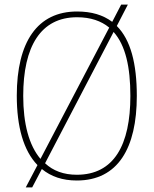

<svg xmlns="http://www.w3.org/2000/svg" viewBox="-20 -775 668 835"><path d="M143 -57 92 40H120L162 -40C202 -7 252 10 314 10C493 10 575 -131 575 -358C575 -499 548 -602 488 -662L536 -755H507L468 -680C428 -710 378 -725 315 -725C143 -725 53 -593 53 -359C53 -224 82 -120 143 -57ZM455 -655 156 -84C106 -143 81 -237 81 -358C81 -573 157 -700 315 -700C374 -700 420 -684 455 -655ZM314 -15C257 -15 211 -32 176 -65L474 -636C526 -578 547 -483 547 -358C547 -145 476 -15 314 -15Z"/></svg>

Font: Noto Serif SemiCondensed Thin
Style: Regular
Weight: 100
Width: 4
Designer: Monotype Design Team
Foundry: Monotype Imaging Inc.
Version: Version 2.015